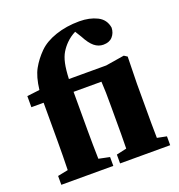

<svg xmlns="http://www.w3.org/2000/svg" viewBox="-133 -847 894 958"><g transform="rotate(-20 314.5 -368.0)"><path d="M30 0V-47L85 -58Q86 -96 86.5 -134Q87 -172 87 -210V-415H22V-474L89 -482Q97 -550 119 -589.5Q141 -629 175 -663Q209 -697 266.5 -716.5Q324 -736 393 -736Q447 -736 487 -716Q527 -696 534 -651Q533 -623 516 -604Q499 -585 467 -585Q441 -585 419.5 -602.5Q398 -620 377 -660L356 -694Q328 -680 306 -658Q288 -640 275 -618.5Q262 -597 255 -565Q248 -533 246 -483H444L543 -499L560 -488L557 -346V-210Q557 -179 557 -136.5Q557 -94 558 -57L608 -47V0H342V-47L396 -59Q397 -95 397 -137Q397 -179 397 -210V-282Q397 -326 396.5 -355.5Q396 -385 394 -415H246V-210Q246 -173 246.5 -135Q247 -97 248 -59L306 -47V0Z"/></g></svg>

Font: Source Serif Pro
Style: Bold
Weight: 700
Designer: Frank Grießhammer
Foundry: Adobe Systems Incorporated
Version: Version 3.001;hotconv 1.0.111;makeotfexe 2.5.65597